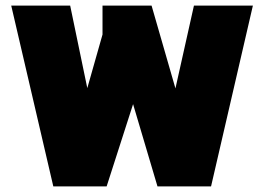

<svg xmlns="http://www.w3.org/2000/svg" viewBox="-20 -664 941 684"><path d="M169.9 0 20 -644H230L291 -350.1L345.2 -541V-644H520L605 -349.1L670.9 -644H880.9L731.9 0H541L454.1 -293L359.9 0Z"/></svg>

Font: Kanit ExtraBold
Style: Regular
Weight: 800
Designer: Katatrad Team
Foundry: CadsonDemak
Version: Version 1.000;PS 001.000;hotconv 1.0.88;makeotf.lib2.5.64775